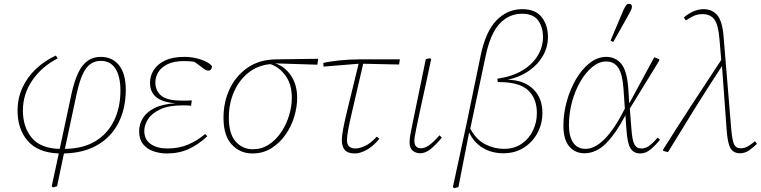

<svg xmlns="http://www.w3.org/2000/svg" viewBox="-20 -791 3986 1006"><path d="M382 -301 320 -11H321Q414 -12 478.5 -50.5Q543 -89 577 -158Q611 -227 611 -317Q611 -390 585 -431Q559 -472 508 -472Q460 -472 431 -432.5Q402 -393 382 -301ZM258 191 251 185 288 13Q179 9 125.5 -52.5Q72 -114 72 -211Q72 -276 97.5 -331.5Q123 -387 168.5 -430Q214 -473 273 -500L282 -485Q200 -443 150 -371Q100 -299 100 -212Q100 -125 146.5 -69Q193 -13 293 -11L355 -301Q378 -404 414 -448.5Q450 -493 508 -493Q569 -493 604 -448.5Q639 -404 639 -321Q639 -222 600.5 -147Q562 -72 489.5 -30.5Q417 11 315 13L279 185Z M854 13Q816 13 782.5 1Q749 -11 729 -36.5Q709 -62 709 -103Q709 -140 728.5 -172Q748 -204 790 -225Q832 -246 900 -250Q766 -259 766 -357Q766 -393 785.5 -424Q805 -455 845 -474Q885 -493 946 -493Q978 -493 1008 -486Q1038 -479 1060.5 -467.5Q1083 -456 1091 -443Q1090 -434 1085.5 -427.5Q1081 -421 1070 -421Q1058 -421 1034 -441L999 -467Q975 -471 946 -471Q890 -471 856.5 -454Q823 -437 808.5 -411.5Q794 -386 794 -359Q794 -316 824.5 -290Q855 -264 932 -264Q944 -264 961 -264Q978 -264 985 -265L981 -237Q965 -239 938 -239Q865 -239 820.5 -218.5Q776 -198 756 -167Q736 -136 736 -105Q736 -60 769.5 -36.5Q803 -13 857 -13Q917 -13 965.5 -33.5Q1014 -54 1055 -89L1066 -77Q1020 -34 969.5 -10.5Q919 13 854 13Z M1302 13Q1238 13 1194.5 -33.5Q1151 -80 1151 -174Q1151 -256 1183.5 -325Q1216 -394 1277.5 -436.5Q1339 -479 1427 -480L1647 -483L1643 -452L1422 -459Q1472 -443 1504.5 -395Q1537 -347 1537 -279Q1537 -230 1521.5 -179Q1506 -128 1475.5 -84.5Q1445 -41 1401.5 -14Q1358 13 1302 13ZM1179 -175Q1179 -89 1215 -49Q1251 -9 1305 -9Q1351 -9 1388.5 -33.5Q1426 -58 1453 -98Q1480 -138 1494.5 -185.5Q1509 -233 1509 -279Q1509 -349 1476.5 -394Q1444 -439 1397 -455Q1330 -449 1281 -409.5Q1232 -370 1205.5 -309Q1179 -248 1179 -175Z M1675 -442 1674 -461Q1705 -469 1758.5 -474.5Q1812 -480 1864 -480H2075L2071 -453L1883 -457Q1847 -300 1822.5 -196Q1798 -92 1798 -57Q1798 -33 1810 -23Q1822 -13 1842 -13Q1862 -13 1891 -25.5Q1920 -38 1954 -75L1968 -64Q1935 -24 1901 -5.5Q1867 13 1839 13Q1803 13 1787 -5Q1771 -23 1771 -57Q1771 -95 1796.5 -200.5Q1822 -306 1859 -457Z M2182 12Q2159 12 2142.5 -1.5Q2126 -15 2126 -46Q2126 -60 2129.5 -82Q2133 -104 2141.5 -143.5Q2150 -183 2163 -248L2211 -481L2233 -486L2239 -481L2215 -368Q2193 -267 2180 -207.5Q2167 -148 2161 -117.5Q2155 -87 2153 -74.5Q2151 -62 2151 -55Q2151 -33 2160.5 -23.5Q2170 -14 2185 -14Q2205 -14 2227 -29Q2249 -44 2283 -82L2295 -70Q2262 -30 2235 -9Q2208 12 2182 12Z M2524 -495 2444 -117Q2475 -59 2522.5 -35Q2570 -11 2620 -11Q2674 -11 2713 -37.5Q2752 -64 2772.5 -107Q2793 -150 2793 -198Q2793 -276 2746 -319Q2699 -362 2588 -361L2586 -379Q2665 -390 2718 -422.5Q2771 -455 2798 -500.5Q2825 -546 2825 -596Q2825 -649 2799.5 -684Q2774 -719 2715 -719Q2647 -719 2598 -667Q2549 -615 2524 -495ZM2360 195 2353 189 2424 -140 2498 -498Q2524 -625 2581 -684Q2638 -743 2716 -743Q2786 -743 2818.5 -701Q2851 -659 2851 -597Q2851 -545 2825 -499Q2799 -453 2751.5 -420Q2704 -387 2640 -373Q2723 -372 2772.5 -325.5Q2822 -279 2822 -199Q2822 -143 2796.5 -95Q2771 -47 2725 -17.5Q2679 12 2618 12Q2557 12 2510.5 -15.5Q2464 -43 2438 -97L2382 189Z M2961 -135Q2961 -77 2983 -44Q3005 -11 3048 -11Q3096 -11 3147.5 -62Q3199 -113 3254 -222L3247 -324Q3242 -401 3220 -435Q3198 -469 3156 -469Q3119 -469 3084 -440.5Q3049 -412 3021 -364Q2993 -316 2977 -256.5Q2961 -197 2961 -135ZM3042 12Q2993 12 2962.5 -24Q2932 -60 2932 -133Q2932 -196 2949.5 -259.5Q2967 -323 2998 -376Q3029 -429 3070 -461Q3111 -493 3157 -493Q3204 -493 3234.5 -457.5Q3265 -422 3272 -327L3277 -249L3408 -491L3434 -481V-473L3280 -222L3288 -120Q3292 -58 3303.5 -35.5Q3315 -13 3341 -13Q3363 -13 3383.5 -28.5Q3404 -44 3426 -70L3438 -59Q3417 -32 3390.5 -9.5Q3364 13 3335 13Q3301 13 3284 -13Q3267 -39 3262 -115L3257 -187Q3208 -93 3156 -40.5Q3104 12 3042 12ZM3179 -578Q3196 -618 3212.5 -657.5Q3229 -697 3246 -737Q3254 -754 3260 -762.5Q3266 -771 3275 -771Q3291 -771 3291 -756Q3291 -749 3287.5 -740.5Q3284 -732 3273 -713Q3253 -677 3233 -641.5Q3213 -606 3193 -571Z M3857 12Q3824 12 3808 -13.5Q3792 -39 3787 -115L3763 -445Q3690 -334 3620 -221.5Q3550 -109 3480 6L3456 0L3453 -5Q3527 -123 3604 -241Q3681 -359 3759 -477L3750 -583Q3744 -661 3723 -689Q3702 -717 3662 -717Q3634 -717 3613.5 -707Q3593 -697 3574 -684L3563 -699Q3585 -719 3612 -731Q3639 -743 3666 -743Q3710 -743 3737 -713Q3764 -683 3771 -603L3811 -119Q3816 -57 3826 -35.5Q3836 -14 3861 -14Q3881 -14 3898 -24Q3915 -34 3936 -51L3946 -37Q3927 -19 3905.5 -3.5Q3884 12 3857 12Z"/></svg>

Font: Source Serif 4 SmText ExtraLight
Style: Italic
Weight: 200
Italic angle: -12°
Designer: Frank Grießhammer
Foundry: Adobe
Version: Version 4.005;hotconv 1.1.0;makeotfexe 2.6.0